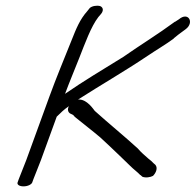

<svg xmlns="http://www.w3.org/2000/svg" viewBox="-20 -626 694 681"><path d="M224.3 -249.5C218.3 -237.9 220.8 -226.9 231 -222.3C239.1 -218.8 239.8 -218.6 245.4 -211.4C276 -186.2 305.7 -164.1 336.2 -138.1L366.4 -110C392.4 -85.8 417.2 -61.2 441.4 -38C453.3 -25.8 468.3 -15.3 477.6 -5L478.1 -5.3L485 0.9C496.7 5.6 513.9 2.7 522.7 -2.2C533.6 -13.1 540.6 -30.8 530.8 -41.7L524.1 -47.5C519.9 -52.2 514.4 -57.3 506.2 -63.4L486.9 -80.6C480.6 -86.3 474.8 -92.3 468.6 -99.5C420.3 -143.7 365.1 -188.5 316.1 -232.7C312.8 -236 288.7 -275.9 256.8 -272.9C336.5 -324 422.9 -373.7 502.7 -427.4C535.3 -449.4 566.1 -467.1 595.7 -488.8L596.7 -490.4C607.9 -499.7 617.4 -507.1 624.8 -512.3L638.4 -522.3C670.4 -545.7 648.2 -586 614.5 -557.5L600.7 -548.6L600.4 -549C540.7 -504.9 479.9 -467.9 416.7 -423.8C348.6 -381.8 274.5 -337.4 210.7 -293.2C226.6 -335.9 243.8 -376.6 260.6 -419.2C281.7 -472.6 302.8 -531.6 328.7 -565.3L337 -575C347.7 -586.6 347.4 -599.3 335.1 -604.5C322.8 -607.5 306.8 -604.8 298.6 -597.8L289.8 -586.8C263.1 -556.8 250.5 -525 233.8 -483C207.8 -417.7 180.2 -352.2 155.4 -284L73.1 -58C65.2 -36.2 54.2 -11.6 46.7 9L42.4 21C39.6 28.5 48.4 35 63.3 35C78.1 35 91.6 28.5 94.4 21L98.7 9C105.6 -9.8 116.5 -34.4 125.1 -58L181.2 -212.2C196.8 -227.3 205.4 -236.4 224.3 -249.5Z"/></svg>

Font: Take Off
Style: Moose
Weight: 400
Foundry: Cannot Into Space Fonts
Version: Version 0.89